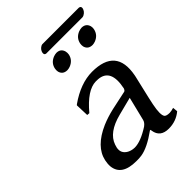

<svg xmlns="http://www.w3.org/2000/svg" viewBox="-205 -800 911 911"><g transform="rotate(-45 250.5 -344.0)"><path d="M470.2 -653.8H226.1Q214.4 -655.3 216.3 -668.9Q219.7 -686 235.8 -695.3Q240.7 -697.8 244.1 -698.2H489.3Q502 -696.8 500.5 -684.1Q496.6 -666 479 -656.7Q474.1 -654.3 470.2 -653.8ZM205.1 -574.2Q211.4 -605 242.2 -617.7Q252.9 -621.6 262.2 -622.1Q291 -622.1 298.3 -595.2Q300.8 -584.5 298.8 -574.2Q292 -543 260.7 -530.8Q251 -527.3 242.2 -526.9Q212.4 -526.9 205.1 -553.7Q203.1 -564 205.1 -574.2ZM374 -574.2Q380.4 -605 411.1 -617.7Q421.9 -621.6 431.2 -622.1Q460 -622.1 467.8 -595.2Q470.2 -584.5 467.8 -574.2Q460.9 -543 429.7 -530.8Q419.9 -527.3 411.1 -526.9Q381.3 -526.9 374 -553.7Q372.1 -564 374 -574.2ZM357.9 -225.1 268.1 -202.1Q172.4 -177.7 151.9 -117.2Q149.4 -109.4 147.5 -102.1Q140.1 -67.4 171.9 -49.8Q188 -41.5 208.5 -41Q249 -41.5 309.1 -80.1Q325.2 -91.8 328.6 -106ZM320.3 -47.9H316.4Q248.5 1 202.6 7.8Q186.5 10.3 168 9.8Q70.8 9.8 63 -59.6Q61.5 -77.6 65.9 -98.1Q82 -173.3 183.6 -217.8Q220.2 -233.4 262.7 -243.2L360.4 -264.2Q367.2 -268.1 369.6 -275.9Q393.1 -387.2 314.5 -393.6Q307.1 -394 298.8 -394Q241.2 -393.1 170.9 -309.1L157.7 -310.1L155.3 -377L159.2 -380.9Q241.2 -438.5 318.4 -439Q479.5 -439 450.2 -284.2Q449.2 -279.8 448.7 -276.9Q447.8 -272.5 438 -231Q417.5 -144.5 414.1 -126Q401.4 -63.5 414.1 -47.9Q421.4 -40.5 441.9 -40.5Q454.6 -41 469.7 -45.9L472.2 -21Q435.5 9.8 385.7 9.8Q329.1 9.8 321.3 -41Q320.8 -44.9 320.3 -47.9Z"/></g></svg>

Font: Linux Biolinum Slanted O
Style: Slanted
Weight: 400
Designer: Philipp H. Poll
Foundry: Philipp H. Poll
Version: Version 1.0.4